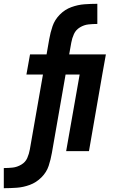

<svg xmlns="http://www.w3.org/2000/svg" viewBox="-82 -795 602 1010"><path d="M-62 195V89H-60Q-38 89 -15 86.5Q8 84 30 71Q52 58 61.5 36Q71 14 75 -9L144 -403H57L76 -509H163L177 -589Q183 -624 194.5 -657.5Q206 -691 232.5 -718Q259 -745 293.5 -757.5Q328 -770 362 -772.5Q396 -775 430 -775V-669H429Q406 -669 383 -666.5Q360 -664 338.5 -651Q317 -638 307 -616Q297 -594 293 -571L282 -509H475L456 -403L386 0H266L337 -403H263L191 9Q185 44 174 77.5Q163 111 136 138Q109 165 75 177.5Q41 190 7 192.5Q-27 195 -62 195Z"/></svg>

Font: Iosevka SS08
Style: Bold Italic
Weight: 700
Italic angle: -10°
Monospace: yes
Designer: Belleve Invis
Foundry: Belleve Invis
Version: 2.1.0; ttfautohint (v1.8.2)